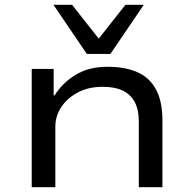

<svg xmlns="http://www.w3.org/2000/svg" viewBox="-20 -785 813 805"><path d="M113 0V-496H205V-385H209Q241 -437 296.5 -471Q352 -505 431 -505Q502 -505 553.5 -483.5Q605 -462 633 -412Q661 -362 661 -279V0H562V-275Q562 -325 545 -357Q528 -389 495 -405Q462 -421 410 -421Q351 -421 306.5 -397.5Q262 -374 237 -336Q212 -298 212 -254V0ZM344 -559 204 -765H282L394 -623L506 -765H583L443 -559Z"/></svg>

Font: Nunito Sans 7pt Expanded
Style: Regular
Weight: 400
Width: 7
Designer: Vernon Adams
Foundry: Vernon Adams
Version: Version 3.101;gftools[0.9.27]